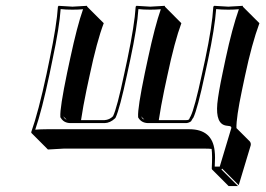

<svg xmlns="http://www.w3.org/2000/svg" viewBox="-20 -452 909 657"><path d="M196.8 56.6Q196.8 56.6 144 59.6L87.4 2.9L86.9 0Q111.3 -68.4 139.6 -200.2L149.9 -250Q174.3 -366.7 178.2 -429.2L180.7 -432.1Q182.6 -432.1 228 -429.2Q228 -429.2 277.8 -432.1L278.3 -429.2L335 -372.6Q311.5 -311 286.6 -193.4L275.9 -143.6Q264.2 -87.4 257.3 -41H337.9Q354.5 -42 366.7 -54.2Q380.4 -82 405.3 -200.2L416 -250Q440.4 -366.7 444.3 -429.2L446.8 -432.1Q448.7 -432.1 494.1 -429.2Q494.1 -429.2 543.9 -432.1L544.4 -429.2L600.6 -372.6Q577.6 -311 552.7 -193.4L542 -143.6Q530.3 -87.4 523.4 -41H617.7Q626.5 -41 627.9 -45.4Q629.9 -50.8 632.3 -54.2Q646 -81.5 671.4 -200.2L682.1 -249Q706.1 -362.3 710 -429.2L712.9 -432.1Q714.8 -432.1 761.2 -429.2L811 -432.1V-429.2L867.7 -372.6Q841.8 -302.7 818.4 -192.4L808.1 -143.6Q788.1 -48.8 789.1 -13.7L835 32.2Q839.4 38.1 837.9 45.4L796.9 181.6L740.2 125L737.8 127.9L794.4 184.6H762.2L705.6 127.9L704.6 125Q707 79.1 704.1 57.6Q695.3 56.6 684.6 56.6ZM474.1 -42.5 462.4 -54.2Q465.8 -48.3 467.8 -45.9Q471.2 -43.5 474.1 -42.5ZM208 -42.5 196.3 -54.2Q199.7 -48.3 202.1 -45.9Q205.1 -43.5 208 -42.5ZM140.1 -9.8H627.9Q706.1 -9.8 714.4 63.5Q715.8 75.2 715.8 87.9Q715.8 101.1 714.8 118.2H731.9L771.5 -13.7Q772.5 -19 766.1 -20.5Q761.2 -21.5 754.9 -22Q717.3 -26.9 723.6 -97.2Q727.1 -132.8 741.7 -202.1L752 -251Q774.4 -355.5 797.4 -420.4Q781.2 -418.9 761.2 -418.9Q736.8 -418.9 719.7 -420.9Q714.8 -355.5 691.9 -247.1L681.2 -197.8Q655.8 -78.6 641.6 -49.3L640.6 -47.9L639.6 -46.9Q639.6 -46.9 633.8 -37.1Q627 -31.7 617.7 -30.8H485.8Q463.9 -31.7 453.6 -48.8L452.6 -50.8V-53.2Q450.7 -82 475.6 -202.1L486.3 -252Q510.3 -363.8 530.3 -420.4Q513.2 -418.9 494.1 -418.9Q470.2 -418.9 453.6 -420.9Q449.7 -359.9 425.8 -248L415 -197.8Q389.6 -79.1 375.5 -49.3L374.5 -47.9L373.5 -46.9Q356.9 -31.2 337.9 -30.8H219.7Q197.8 -31.7 188 -48.8L186.5 -50.8V-53.2Q184.6 -82 209.5 -202.1L220.2 -252Q244.1 -363.8 264.2 -420.4Q248 -418.9 228 -418.9Q204.1 -418.9 187.5 -420.9Q183.6 -359.9 159.7 -248L149.4 -197.8Q123.5 -75.2 100.6 -8.3Q120.1 -9.8 140.1 -9.8Z"/></svg>

Font: Linux Biolinum Shadow O
Style: Italic
Weight: 400
Italic angle: -12°
Designer: Philipp H. Poll
Foundry: Philipp H. Poll
Version: Version 0.6.2